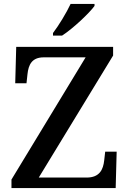

<svg xmlns="http://www.w3.org/2000/svg" viewBox="-20 -951 653 971"><path d="M248 -784V-771H294C350 -807 433 -886 458 -921V-931H337C316 -886 277 -822 248 -784ZM38 0H565L570 -184H512L507 -140C502 -94 484 -53 418 -53H176L552 -670V-714H62L57 -530H114L119 -576C124 -623 141 -661 201 -661H413L38 -43Z"/></svg>

Font: Noto Serif Georgian Medium
Style: Regular
Weight: 500
Designer: Monotype Design Team, Akaki Razmadze
Foundry: Google LLC
Version: Version 2.003